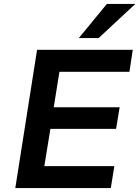

<svg xmlns="http://www.w3.org/2000/svg" viewBox="-20 -959 710 979"><path d="M58 0 169 -705H657L640 -593H283L254 -412H590L572 -302H237L206 -112H563L545 0ZM382 -765 525 -939H670L483 -765Z"/></svg>

Font: Nunito Sans 7pt
Style: Bold Italic
Weight: 700
Italic angle: -9°
Version: Version 3.101;gftools[0.9.27]